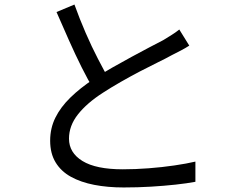

<svg xmlns="http://www.w3.org/2000/svg" viewBox="-20 -798 1040 846"><path d="M814 -597Q797 -586 778 -576Q759 -566 737 -555Q712 -541 675 -523Q638 -505 596 -483Q554 -461 512 -437Q470 -413 433 -389Q363 -344 323.5 -294Q284 -244 284 -187Q284 -125 343.5 -88.5Q403 -52 521 -52Q576 -52 635 -56.5Q694 -61 748.5 -69Q803 -77 841 -86V3Q804 10 753.5 15.5Q703 21 645 24.5Q587 28 525 28Q454 28 395 16.5Q336 5 292.5 -19Q249 -43 225 -82.5Q201 -122 201 -178Q201 -233 224 -279.5Q247 -326 290 -368Q333 -410 392 -449Q430 -475 473.5 -499.5Q517 -524 559 -547Q601 -570 637.5 -589Q674 -608 699 -621Q720 -634 737 -644.5Q754 -655 770 -668ZM308 -778Q331 -714 357.5 -653Q384 -592 411.5 -539Q439 -486 462 -445L393 -404Q368 -445 340 -501Q312 -557 284 -620Q256 -683 229 -745Z"/></svg>

Font: Noto Sans SC Thin
Style: Regular
Weight: 400
Version: Version 2.004-H2;hotconv 1.0.118;makeotfexe 2.5.65603